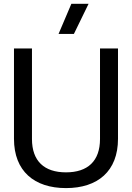

<svg xmlns="http://www.w3.org/2000/svg" viewBox="-20 -948 675 982"><path d="M317.5 14C480 14 583.5 -72.5 583.5 -238V-700H491.5V-237C491.5 -124 428.5 -66.5 317.5 -66.5C206.5 -66.5 143.5 -124 143.5 -237V-700H51.5V-238C51.5 -72.5 155.5 14 317.5 14ZM345 -928.5 279.5 -774.5H358L433 -928.5Z"/></svg>

Font: MCL Standard
Style: Regular
Weight: 400
Designer: Květoslav Bartoš
Foundry: Florian Karsten
Version: Version 1.001;Glyphs 3.2.3 (3260)